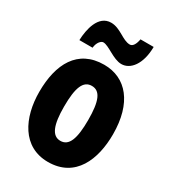

<svg xmlns="http://www.w3.org/2000/svg" viewBox="-187 -928 872 972"><g transform="rotate(30 249.0 -442.0)"><path d="M78 -670H155C158 -703 177 -721 189 -721C222 -721 274 -671 322 -671C374 -671 420 -726 421 -828H344C339 -800 328 -778 310 -778C267 -778 229 -827 174 -827C99 -827 80 -732 78 -670ZM464 -342C464 -524 379 -625 250 -625C96 -625 33 -505 33 -342C33 -191 99 -56 248 -56C408 -56 464 -195 464 -342ZM179 -340C179 -452 200 -501 249 -501C299 -501 319 -451 319 -342C319 -232 299 -180 249 -180C200 -180 179 -233 179 -340Z"/></g></svg>

Font: Noto Sans Malayalam UI ExtraCondensed ExtraBold
Style: Regular
Weight: 800
Width: 2
Designer: Jelle Bosma - Monotype Design Team
Foundry: Monotype Imaging Inc.
Version: Version 2.104